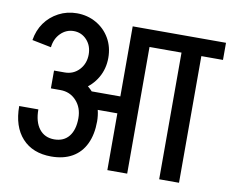

<svg xmlns="http://www.w3.org/2000/svg" viewBox="-73 -745 1013 839"><g transform="rotate(10 433.5 -326.0)"><path d="M285 -483Q285 -522 261.5 -547.5Q238 -573 203 -573V-652Q251 -652 289.5 -630Q328 -608 350 -570Q372 -532 372 -483ZM117 -486 32 -503Q39 -547 62.5 -580Q86 -613 123 -632.5Q160 -652 204 -652V-573Q170 -573 145.5 -548.5Q121 -524 117 -486ZM301 -252V-327H520V-252ZM289 -201Q289 -248 261 -278.5Q233 -309 190 -309V-385Q243 -385 284 -361Q325 -337 348.5 -295.5Q372 -254 372 -201ZM201 -16Q118 -16 71.5 -67Q25 -118 25 -209H110Q110 -154 134 -123Q158 -92 201 -92ZM200 -16V-92Q243 -92 266 -121Q289 -150 289 -202H372Q372 -144 352 -102Q332 -60 293.5 -38Q255 -16 200 -16ZM148 -309V-388H196V-309ZM195 -309V-388Q234 -388 259.5 -415.5Q285 -443 285 -484H372Q372 -435 349 -395.5Q326 -356 286 -332.5Q246 -309 195 -309ZM453 0V-638H541V0ZM480 -562V-638H637V-562ZM683 0V-626H771V0ZM587 -562V-638H867V-562Z"/></g></svg>

Font: Akshar Light
Style: Regular
Weight: 400
Version: Version 1.100